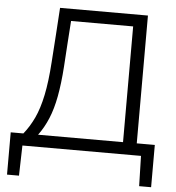

<svg xmlns="http://www.w3.org/2000/svg" viewBox="-58 -767 894 975"><g transform="rotate(5 389.0 -279.5)"><path d="M14 154V-61.5H78.5Q109 -99 131.8 -147.5Q154.5 -196 169 -265.5Q183.5 -335 190 -434.5Q195 -507.5 199.8 -578Q204.5 -648.5 208.5 -713H656.5V-61.5H748.5V154H687.5L683.5 0H79L75 154ZM254.5 -418Q248.5 -330 236.2 -264.8Q224 -199.5 203.5 -150.5Q183 -101.5 153.5 -61.5H586.5V-651.5H270Q266 -593.5 262 -535Q258 -476.5 254.5 -418Z"/></g></svg>

Font: Commissioner Light
Style: Regular
Weight: 300
Designer: Kostas Bartsokas
Foundry: Kostas Bartsokas
Version: Version 1.000; ttfautohint (v1.8.3)